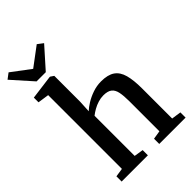

<svg xmlns="http://www.w3.org/2000/svg" viewBox="-316 -1146 1260 1260"><g transform="rotate(-45 314.0 -516.0)"><path d="M96 -57.5V-742L18 -753.5V-797L185.5 -819H190.5L214 -803V-563.5L209.5 -479Q227 -496 257.5 -515Q288 -534 326.2 -547.2Q364.5 -560.5 405 -560.5Q467.5 -560.5 501.8 -536.8Q536 -513 549.5 -463.5Q563 -414 563 -337.5V-58L629.5 -48.5V0H385V-48.5L444.5 -58V-337.5Q444.5 -387.5 437.8 -420.5Q431 -453.5 411 -469.2Q391 -485 351 -485Q326.5 -485 301.5 -477.2Q276.5 -469.5 254.5 -457Q232.5 -444.5 215.5 -431V-58.5L279.5 -48.5V0H36V-48.5ZM106 -859.5 -21 -1002 18 -1031.5 148.5 -933.5 279.5 -1031.5 318.5 -1002 191.5 -859.5Z"/></g></svg>

Font: Merriweather 36pt SemiBold
Style: Regular
Weight: 600
Version: Version 2.100